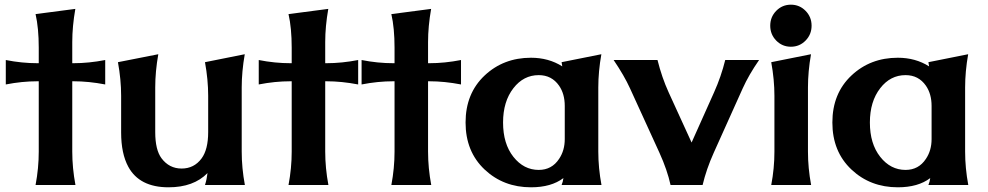

<svg xmlns="http://www.w3.org/2000/svg" viewBox="-20 -795 4245 825"><path d="M132.8 0Q146.5 -72.8 146.5 -143.6V-445.8H141.6Q74.2 -445.8 4.9 -432.1V-537.1Q73.7 -523.4 141.6 -523.4H146.5V-589.8Q146.5 -674.3 132.8 -734.4L303.7 -756.8Q290.5 -681.2 290.5 -614.7V-523.4H295.4Q361.8 -523.4 432.1 -537.1V-432.1Q361.3 -445.8 295.4 -445.8H290.5V-143.6Q290.5 -73.2 304.2 0Z M1032.2 0H860.8Q868.7 -24.9 871.6 -51.3Q812 9.8 704.1 9.8Q579.1 9.8 531.2 -78.6Q500.5 -135.3 500.5 -225.6V-383.3Q500.5 -452.6 486.8 -527.8L660.2 -562Q647 -487.8 647 -419.4V-227.5Q647 -151.4 673.8 -115.2Q707 -70.8 760.3 -70.8Q814 -70.8 846.2 -114.3Q874.5 -152.8 874.5 -227.5V-383.3Q874.5 -452.6 860.8 -527.8L1031.7 -562Q1018.6 -487.3 1018.6 -419.4V-143.6Q1018.6 -73.2 1032.2 0Z M1219.7 0Q1233.4 -72.8 1233.4 -143.6V-445.8H1228.5Q1161.1 -445.8 1091.8 -432.1V-537.1Q1160.6 -523.4 1228.5 -523.4H1233.4V-589.8Q1233.4 -674.3 1219.7 -734.4L1390.6 -756.8Q1377.4 -681.2 1377.4 -614.7V-523.4H1382.3Q1448.7 -523.4 1519 -537.1V-432.1Q1448.2 -445.8 1382.3 -445.8H1377.4V-143.6Q1377.4 -73.2 1391.1 0Z M1661.6 0Q1675.3 -72.8 1675.3 -143.6V-445.8H1670.4Q1603 -445.8 1533.7 -432.1V-537.1Q1602.5 -523.4 1670.4 -523.4H1675.3V-589.8Q1675.3 -674.3 1661.6 -734.4L1832.5 -756.8Q1819.3 -681.2 1819.3 -614.7V-523.4H1824.2Q1890.6 -523.4 1960.9 -537.1V-432.1Q1890.1 -445.8 1824.2 -445.8H1819.3V-143.6Q1819.3 -73.2 1833 0Z M2564.5 0H2393.1Q2398.9 -13.7 2400.9 -29.8Q2348.6 9.8 2261.7 9.8Q2143.6 9.8 2062.5 -66.4Q1980.5 -143.6 1980.5 -268.6Q1980.5 -393.6 2062.5 -470.7Q2143.6 -546.9 2261.7 -546.9Q2337.4 -546.9 2396 -509.8Q2394.5 -518.6 2393.1 -527.8L2564 -562Q2550.8 -487.8 2550.8 -419.4V-143.6Q2550.8 -73.2 2564.5 0ZM2294.9 -64.9Q2351.1 -64.9 2382.3 -112.3Q2406.7 -148.4 2406.7 -197.3V-339.8Q2406.7 -391.6 2382.3 -426.8Q2350.6 -472.2 2294.9 -472.2Q2229.5 -472.2 2186 -416Q2141.6 -358.9 2141.6 -268.6Q2141.6 -177.2 2186 -121.1Q2230.5 -64.9 2294.9 -64.9Z M2861.3 0Q2847.2 -64.5 2813.5 -138.7L2687 -415.5Q2662.6 -469.2 2616.7 -537.1H2805.2Q2824.2 -461.4 2853 -398.4L2951.7 -182.6L3048.3 -398.4Q3078.6 -465.8 3096.2 -537.1H3241.7Q3197.3 -473.1 3171.4 -415.5L3046.9 -138.7Q3015.1 -67.9 2999 0Z M3315.4 -748.5Q3341.3 -774.9 3378.4 -774.9Q3415.5 -774.9 3441.4 -748.5Q3467.3 -722.2 3467.3 -684.6Q3467.3 -647 3441.4 -620.6Q3415.5 -594.2 3378.4 -594.2Q3341.3 -594.2 3315.4 -620.6Q3289.6 -647 3289.6 -684.6Q3289.6 -722.2 3315.4 -748.5ZM3293.9 0Q3307.6 -71.8 3307.6 -143.6V-383.3Q3307.6 -452.6 3293.9 -527.8L3464.8 -562Q3451.7 -487.8 3451.7 -419.4V-143.6Q3451.7 -73.2 3465.3 0Z M4140.6 0H3969.2Q3975.1 -13.7 3977.1 -29.8Q3924.8 9.8 3837.9 9.8Q3719.7 9.8 3638.7 -66.4Q3556.6 -143.6 3556.6 -268.6Q3556.6 -393.6 3638.7 -470.7Q3719.7 -546.9 3837.9 -546.9Q3913.6 -546.9 3972.2 -509.8Q3970.7 -518.6 3969.2 -527.8L4140.1 -562Q4127 -487.8 4127 -419.4V-143.6Q4127 -73.2 4140.6 0ZM3871.1 -64.9Q3927.2 -64.9 3958.5 -112.3Q3982.9 -148.4 3982.9 -197.3V-339.8Q3982.9 -391.6 3958.5 -426.8Q3926.8 -472.2 3871.1 -472.2Q3805.7 -472.2 3762.2 -416Q3717.8 -358.9 3717.8 -268.6Q3717.8 -177.2 3762.2 -121.1Q3806.6 -64.9 3871.1 -64.9Z"/></svg>

Font: Classica
Style: Bold
Weight: 700
Designer: Wojciech Kalinowski "wmk69" (wmk69@o2.pl)
Foundry: Wojciech Kalinowski "wmk69" (wmk69@o2.pl)
Version: Version 2.1.1; 2021-05-14